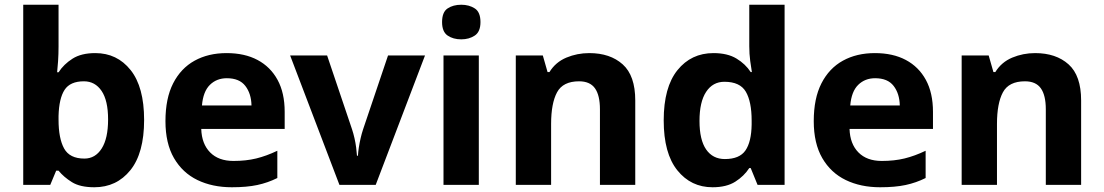

<svg xmlns="http://www.w3.org/2000/svg" viewBox="-20 -780 4656 810"><path d="M227 -583Q227 -552 225 -522Q223 -492 221 -475H227Q249 -509 286 -532.5Q323 -556 382 -556Q474 -556 531 -484.5Q588 -413 588 -274Q588 -134 530 -62Q472 10 378 10Q318 10 283.5 -11.5Q249 -33 227 -60H217L192 0H78V-760H227ZM334 -437Q276 -437 252.5 -401Q229 -365 227 -291V-275Q227 -196 250.5 -153.5Q274 -111 336 -111Q382 -111 409 -153.5Q436 -196 436 -276Q436 -356 408.5 -396.5Q381 -437 334 -437Z M936 -556Q1012 -556 1066.5 -527Q1121 -498 1151 -443Q1181 -388 1181 -308V-236H829Q831 -173 866.5 -137Q902 -101 965 -101Q1018 -101 1061 -111.5Q1104 -122 1150 -144V-29Q1110 -9 1065.5 0.5Q1021 10 958 10Q876 10 813 -20.5Q750 -51 714 -113Q678 -175 678 -269Q678 -365 710.5 -428.5Q743 -492 801 -524Q859 -556 936 -556ZM937 -450Q894 -450 865.5 -422Q837 -394 832 -335H1041Q1040 -385 1015 -417.5Q990 -450 937 -450Z M1412 0 1204 -546H1360L1465 -235Q1471 -217 1475.5 -197Q1480 -177 1482.5 -158Q1485 -139 1486 -123H1490Q1491 -140 1494 -159Q1497 -178 1501.5 -197.5Q1506 -217 1512 -235L1617 -546H1773L1565 0Z M2000 -546V0H1851V-546ZM1926 -760Q1959 -760 1983 -744.5Q2007 -729 2007 -686.8Q2007 -646 1983 -630Q1959 -614 1926 -614Q1891.7 -614 1868.4 -630Q1845 -646 1845 -686.8Q1845 -729 1868.4 -744.5Q1891.7 -760 1926 -760Z M2466 -556Q2554 -556 2607 -508.5Q2660 -461 2660 -356V0H2511V-319Q2511 -378 2490 -407.5Q2469 -437 2423 -437Q2355 -437 2330 -390.5Q2305 -344 2305 -257V0H2156V-546H2270L2290 -476H2298Q2324 -518 2369.5 -537Q2415 -556 2466 -556Z M2986 10Q2895 10 2837.5 -61.5Q2780 -133 2780 -272Q2780 -412 2838 -484Q2896 -556 2990 -556Q3049 -556 3087 -533Q3125 -510 3147 -476H3152Q3149 -492 3145 -522.5Q3141 -553 3141 -585V-760H3290V0H3176L3147 -71H3141Q3119 -37 3082 -13.5Q3045 10 2986 10ZM3038 -109Q3100 -109 3125 -145.5Q3150 -182 3151 -255V-271Q3151 -351 3126.5 -393Q3102 -435 3036 -435Q2987 -435 2959 -392.5Q2931 -350 2931 -270Q2931 -190 2959 -149.5Q2987 -109 3038 -109Z M3671 -556Q3747 -556 3801.5 -527Q3856 -498 3886 -443Q3916 -388 3916 -308V-236H3564Q3566 -173 3601.5 -137Q3637 -101 3700 -101Q3753 -101 3796 -111.5Q3839 -122 3885 -144V-29Q3845 -9 3800.5 0.5Q3756 10 3693 10Q3611 10 3548 -20.5Q3485 -51 3449 -113Q3413 -175 3413 -269Q3413 -365 3445.5 -428.5Q3478 -492 3536 -524Q3594 -556 3671 -556ZM3672 -450Q3629 -450 3600.5 -422Q3572 -394 3567 -335H3776Q3775 -385 3750 -417.5Q3725 -450 3672 -450Z M4347 -556Q4435 -556 4488 -508.5Q4541 -461 4541 -356V0H4392V-319Q4392 -378 4371 -407.5Q4350 -437 4304 -437Q4236 -437 4211 -390.5Q4186 -344 4186 -257V0H4037V-546H4151L4171 -476H4179Q4205 -518 4250.5 -537Q4296 -556 4347 -556Z"/></svg>

Font: Noto Sans Sundanese
Style: Regular
Weight: 400
Designer: Monotype Design Team (Regular), Sérgio L. Martins (other weights)
Foundry: Monotype Imaging Inc.
Version: Version 2.003